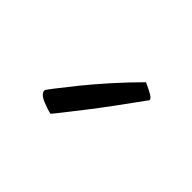

<svg xmlns="http://www.w3.org/2000/svg" viewBox="-42 -811 340 340"><g transform="rotate(-45 128.5 -641.0)"><path d="M190 -569Q168 -585 144 -602.5Q120 -620 99.5 -636Q79 -652 65 -663Q51 -674 49 -676Q50 -683 56 -698Q62 -713 71 -713Q72 -713 85 -703Q98 -693 118.5 -676.5Q139 -660 162.5 -639Q186 -618 208 -596Q208 -596 205 -589.5Q202 -583 198 -576Q194 -569 190 -569Z"/></g></svg>

Font: Yanone Kaffeesatz ExtraLight Light
Style: Regular
Weight: 300
Version: Version 2.003